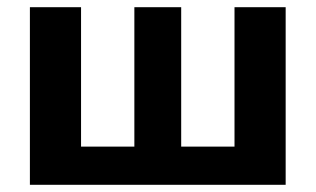

<svg xmlns="http://www.w3.org/2000/svg" viewBox="-20 -513 876 533"><path d="M773 -493V0H63V-493H205V-106H353V-493H483V-106H631V-493Z"/></svg>

Font: Exo 2.0
Style: Bold
Weight: 700
Designer: Natanael Gama
Version: Version 1.001;PS 001.001;hotconv 1.0.70;makeotf.lib2.5.58329